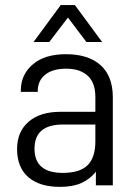

<svg xmlns="http://www.w3.org/2000/svg" viewBox="-20 -726 536 752"><path d="M374 -470.7Q421.9 -427.7 421.9 -344.7V0H355.5V-53.7Q333 -24.4 297.9 -8.8Q264.6 5.9 214.8 5.9Q134.8 5.9 90.8 -32.2Q46.9 -70.3 46.9 -142.6Q46.9 -210 91.8 -249Q136.7 -288.1 216.8 -288.1H353.5V-345.7Q353.5 -401.4 324.2 -428.7Q293.9 -457 239.3 -457Q186.5 -457 157.2 -433.6Q127.9 -410.2 127.9 -369.1V-366.2H61.5V-371.1Q61.5 -434.6 109.4 -474.6Q155.3 -513.7 238.3 -513.7Q326.2 -513.7 374 -470.7ZM323.2 -79.1Q353.5 -109.4 353.5 -171.9V-238.3H226.6Q115.2 -238.3 115.2 -143.6Q115.2 -48.8 225.6 -48.8Q293 -48.8 323.2 -79.1ZM217.8 -706.1H273.4L379.9 -561.5H318.4L246.1 -657.2L172.9 -561.5H111.3Z"/></svg>

Font: Dinish
Style: Regular
Weight: 400
Designer: Bert Driehuis
Foundry: Playbeing
Version: Version 3.006; git-39231f3c-release